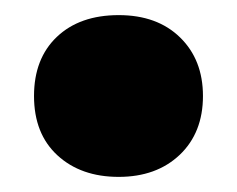

<svg xmlns="http://www.w3.org/2000/svg" viewBox="-20 -407 314 254"><path d="M137 -173Q87 -173 56 -201.5Q25 -230 25 -280Q25 -329.5 55.2 -358.2Q85.5 -387 137 -387Q188 -387 218.2 -357.5Q248.5 -328 248.5 -280Q248.5 -231.5 217.8 -202.2Q187 -173 137 -173Z"/></svg>

Font: Encode Sans Semi Condensed ExtraBold
Style: Regular
Weight: 800
Width: 4
Designer: Multiple Designers
Foundry: Impallari Type
Version: Version 3.000; ttfautohint (v1.8.3) -l 8 -r 50 -G 200 -x 14 